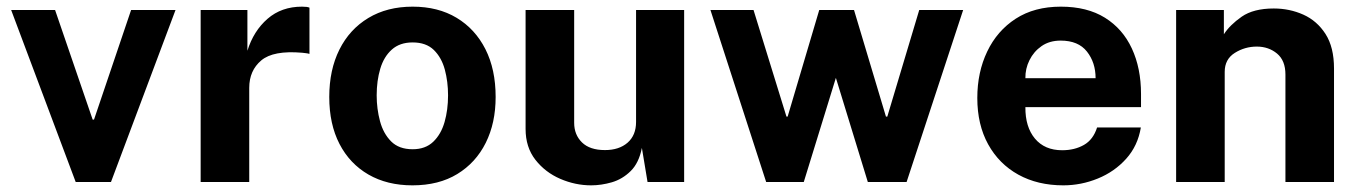

<svg xmlns="http://www.w3.org/2000/svg" viewBox="-20 -547 4085 577"><path d="M507.5 -517 313.5 0H207.5L13.5 -517H145.5L258.5 -187.5H262.5L374 -517Z M583 0V-517H723.5V-394.5Q742 -454 784 -490.5Q826 -527 887.5 -527Q904 -527 910 -524V-385Q905.5 -386.5 899.2 -387.2Q893 -388 888 -388.5Q801.5 -396 765.2 -365.5Q729 -335 729 -283V0Z M1219.5 10Q1143.5 10 1087.2 -22.5Q1031 -55 1000.2 -114.5Q969.5 -174 969.5 -255.5Q969.5 -337 1000 -398Q1030.5 -459 1087 -493Q1143.5 -527 1220 -527Q1296.5 -527 1352.2 -493.5Q1408 -460 1438.8 -399.2Q1469.5 -338.5 1469.5 -255.5Q1469.5 -177.5 1439.8 -117.8Q1410 -58 1354.2 -24Q1298.5 10 1219.5 10ZM1220 -98.5Q1258.5 -98.5 1282 -121Q1305.5 -143.5 1316 -180.2Q1326.5 -217 1326.5 -260.5Q1326.5 -301.5 1316.8 -337.8Q1307 -374 1283.8 -396.8Q1260.5 -419.5 1220 -419.5Q1181.5 -419.5 1157.5 -398Q1133.5 -376.5 1122.8 -340.5Q1112 -304.5 1112 -260.5Q1112 -220 1122 -182.8Q1132 -145.5 1155.5 -122Q1179 -98.5 1220 -98.5Z M1756.5 10Q1709 10 1663.8 -9.5Q1618.5 -29 1589 -66.8Q1559.5 -104.5 1559.5 -159.5V-517H1705.5V-178Q1705.5 -142 1729 -119Q1752.5 -96 1798 -96Q1840.5 -96 1866 -118.2Q1891.5 -140.5 1891.5 -180.5V-517H2036V0H1926L1909 -102.5Q1900 -57 1875.2 -32.8Q1850.5 -8.5 1818.8 0.8Q1787 10 1756.5 10Z M2874.5 -517 2704.5 0H2588L2492 -313L2395.5 0H2282.5L2115 -517H2244.5L2343.5 -196.5H2347L2442 -517H2546.5L2642.5 -196.5H2646.5L2742.5 -517Z M3061.5 -225Q3061 -165.5 3090.2 -130.5Q3119.5 -95.5 3172 -95.5Q3209.5 -95.5 3237.5 -111.5Q3265.5 -127.5 3277 -164H3408.5Q3399.5 -109 3364.5 -70Q3329.5 -31 3279.2 -10.5Q3229 10 3175.5 10Q3098.5 10 3040.2 -22.2Q2982 -54.5 2949.5 -113.5Q2917 -172.5 2917 -252.5Q2917 -330 2946.8 -392.2Q2976.5 -454.5 3032.5 -490.8Q3088.5 -527 3168 -527Q3247 -527 3300.5 -493.8Q3354 -460.5 3381.5 -401.2Q3409 -342 3409 -264.5V-225ZM3061.5 -312H3272.5Q3272.5 -359 3246.5 -392Q3220.5 -425 3167.5 -425Q3134 -425 3110.2 -408.5Q3086.5 -392 3073.8 -366.2Q3061 -340.5 3061.5 -312Z M3514.5 0V-517H3658V-444Q3676 -472 3711.5 -496.8Q3747 -521.5 3808 -521.5Q3855.5 -521.5 3896.8 -503Q3938 -484.5 3963.5 -444.8Q3989 -405 3989 -341V0H3843V-323Q3843 -365 3817.8 -386Q3792.5 -407 3757 -407Q3721 -407 3690.8 -388Q3660.5 -369 3660.5 -331V0Z"/></svg>

Font: Public Sans
Style: Bold
Weight: 700
Designer: The Public Sans project authors (U.S. Web Design System). Libre Franklin designed by Pablo Impallari and Rodrigo Fuenzal
Version: Version 1.008; ttfautohint (v1.8.1) -l 8 -r 50 -G 200 -x 14 